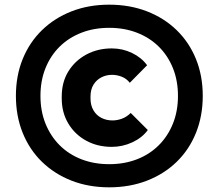

<svg xmlns="http://www.w3.org/2000/svg" viewBox="-20 -764 935 821"><path d="M447 37Q359 37 286 8.5Q213 -20 159.5 -72Q106 -124 77 -196Q48 -268 48 -354Q48 -440 77 -511.5Q106 -583 159.5 -635Q213 -687 286 -715.5Q359 -744 447 -744Q535 -744 608.5 -715.5Q682 -687 735.5 -635Q789 -583 818 -511.5Q847 -440 847 -354Q847 -268 818 -196Q789 -124 735.5 -72Q682 -20 608.5 8.5Q535 37 447 37ZM458 -136Q397 -136 348.5 -162.5Q300 -189 272 -236Q244 -283 244 -343V-351Q244 -413 272.5 -459Q301 -505 349.5 -531Q398 -557 458 -557Q504 -557 544.5 -537.5Q585 -518 609 -485L535 -410Q521 -428 500.5 -436Q480 -444 459 -444Q434 -444 413 -433Q392 -422 379.5 -401.5Q367 -381 367 -351V-343Q367 -314 379.5 -292.5Q392 -271 413.5 -260Q435 -249 461 -249Q481 -249 501.5 -256.5Q522 -264 539 -281L612 -208Q588 -175 546 -155.5Q504 -136 458 -136ZM447 -62Q512 -62 566 -83Q620 -104 659 -143Q698 -182 719.5 -235.5Q741 -289 741 -354Q741 -419 719.5 -472.5Q698 -526 659 -564.5Q620 -603 566 -624Q512 -645 447 -645Q382 -645 328 -624Q274 -603 235 -564.5Q196 -526 174.5 -472.5Q153 -419 153 -354Q153 -289 174.5 -235.5Q196 -182 235 -143Q274 -104 328 -83Q382 -62 447 -62Z"/></svg>

Font: SUSE Thin ExtraBold
Style: Regular
Weight: 800
Version: Version 1.000